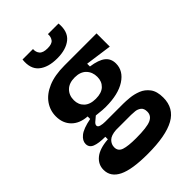

<svg xmlns="http://www.w3.org/2000/svg" viewBox="-263 -837 1128 1128"><g transform="rotate(-45 301.0 -273.5)"><path d="M275 183Q145 183 85 153.5Q25 124 25 65Q25 20 61.5 -9.5Q98 -39 170 -44V-65Q115 -65 86.5 -76.5Q58 -88 58 -117Q58 -144 86 -166.5Q114 -189 181 -202V-223Q119 -227 84 -262.5Q49 -298 49 -355Q49 -404 77 -444Q105 -484 160 -507.5Q215 -531 297 -531H563V-421L398 -444V-421Q461 -412 490 -389Q519 -366 519 -325Q519 -264 459.5 -225.5Q400 -187 296 -187Q284 -187 269 -188Q254 -189 219 -193Q200 -178 189.5 -168Q179 -158 179 -149Q179 -137 195.5 -132.5Q212 -128 232 -128H382Q402 -128 434 -125Q466 -122 498 -109.5Q530 -97 552 -68Q574 -39 574 13Q574 101 500 142Q426 183 275 183ZM289 -262Q337 -262 361.5 -285.5Q386 -309 386 -347Q386 -387 361 -413Q336 -439 289 -439Q242 -439 216.5 -413.5Q191 -388 191 -348Q191 -310 216 -286Q241 -262 289 -262ZM292 69Q382 69 415.5 54Q449 39 449 5Q449 -22 434 -33.5Q419 -45 400 -47Q381 -49 368 -49H243Q200 -46 181.5 -27.5Q163 -9 163 16Q163 48 194.5 58.5Q226 69 292 69ZM147 -730H234Q232 -706 246 -689Q260 -672 298 -672Q335 -672 347.5 -689Q360 -706 358 -730H446Q453 -658 411.5 -624Q370 -590 296 -590Q221 -590 180 -624Q139 -658 147 -730Z"/></g></svg>

Font: Bricolage Grotesque 12pt Bricolage Grotesque 10pt Regular
Style: Bold
Weight: 700
Designer: Mathieu Triay
Foundry: Atelier Triay
Version: Version 1.001; ttfautohint (v1.8.4.7-5d5b);gftools[0.9.33.de